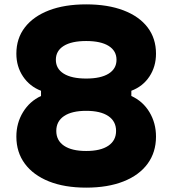

<svg xmlns="http://www.w3.org/2000/svg" viewBox="-20 -840 790 880"><path d="M375 -480Q442 -480 478 -502.5Q514 -525 514 -566Q514 -607 478 -629.5Q442 -652 375 -652Q308 -652 272 -629.5Q236 -607 236 -566Q236 -525 272 -502.5Q308 -480 375 -480ZM55 -594Q55 -664 94 -714.5Q133 -765 204.5 -792.5Q276 -820 375 -820Q474 -820 546 -792.5Q618 -765 656.5 -714.5Q695 -664 695 -594Q695 -535 665 -489.5Q635 -444 582 -424V-400Q635 -376 665 -326Q695 -276 695 -214Q695 -142 656.5 -89.5Q618 -37 546 -8.5Q474 20 375 20Q276 20 204.5 -8.5Q133 -37 94 -89.5Q55 -142 55 -214Q55 -276 85.5 -326Q116 -376 168 -400V-424Q116 -444 85.5 -489.5Q55 -535 55 -594ZM238 -240Q238 -196 273.5 -172Q309 -148 375 -148Q441 -148 476.5 -172Q512 -196 512 -240Q512 -284 476.5 -308Q441 -332 375 -332Q309 -332 273.5 -308Q238 -284 238 -240Z"/></svg>

Font: Martian Mono SemiExpanded ExtraBold
Style: Regular
Weight: 800
Width: 6
Designer: Roman Shamin
Foundry: Evil Martians
Version: Version 1.000